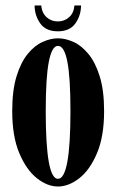

<svg xmlns="http://www.w3.org/2000/svg" viewBox="-20 -668 424 699"><path d="M191 11Q152.5 11 114.2 -19.2Q76 -49.5 50.2 -110.5Q24.5 -171.5 24.5 -263.5Q24.5 -338.5 40 -389.5Q55.5 -440.5 80.5 -471.2Q105.5 -502 134.8 -515.2Q164 -528.5 191 -528.5Q218.5 -528.5 247.8 -515.2Q277 -502 302.2 -471.2Q327.5 -440.5 343.2 -389.5Q359 -338.5 359 -263.5Q359 -171.5 333.2 -110.5Q307.5 -49.5 268.8 -19.2Q230 11 191 11ZM191 -17Q236.5 -17 236.5 -263.5Q236.5 -386 225.2 -443.5Q214 -501 191 -501Q169 -501 157.8 -443.5Q146.5 -386 146.5 -263.5Q146.5 -17 191 -17ZM190.5 -554Q146.5 -554 126.2 -583.2Q106 -612.5 106 -648H130Q133 -620 150 -605Q167 -590 190.5 -590Q214 -590 231.2 -605Q248.5 -620 251 -648H275Q275 -612.5 254.8 -583.2Q234.5 -554 190.5 -554Z"/></svg>

Font: Imbue 50pt
Style: Bold
Weight: 700
Designer: Tyler Finck
Foundry: Etcetera Type Company
Version: Version 1.102; ttfautohint (v1.8.3)